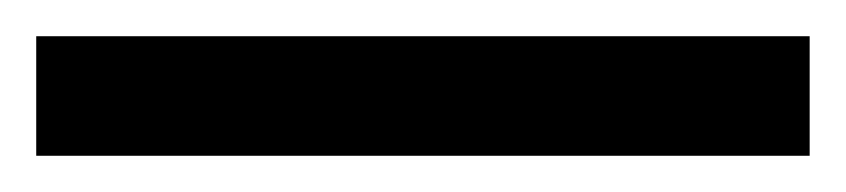

<svg xmlns="http://www.w3.org/2000/svg" viewBox="-22 70 467 106"><path d="M425 156H-2V90H425Z"/></svg>

Font: Noto Sans SemiBold
Style: Regular
Weight: 600
Designer: Monotype Design Team
Foundry: Monotype Imaging Inc.
Version: Version 2.007